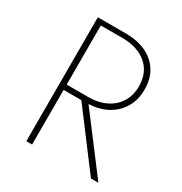

<svg xmlns="http://www.w3.org/2000/svg" viewBox="-188 -966 1052 1107"><g transform="rotate(30 337.5 -412.5)"><path d="M144 0V-825H329Q408.5 -825 466 -797.5Q523.5 -770 554.8 -719.5Q586 -669 586 -599Q586 -531 556.5 -479.8Q527 -428.5 473.8 -398.5Q420.5 -368.5 347.5 -365L624 0H574.5L300.5 -363.5H182.5V0ZM182.5 -399H325Q393 -399 443.2 -423.8Q493.5 -448.5 521 -493.2Q548.5 -538 548.5 -598.5Q548.5 -688.5 488.5 -740.5Q428.5 -792.5 325 -792.5H182.5Z"/></g></svg>

Font: Spartan Thin ExtraLight
Style: Regular
Weight: 250
Version: Version 1.004